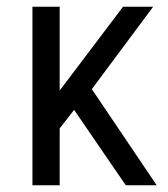

<svg xmlns="http://www.w3.org/2000/svg" viewBox="-20 -551 501 571"><path d="M240.5 -269 232.5 -316.5 446 0H354L173.5 -263.5L225.5 -256.5L150 -159.5L157.5 -210.5V0H76.5V-531H157.5V-239L128.5 -243.5L346 -531H435.5Z"/></svg>

Font: Epilogue
Style: Regular
Weight: 400
Designer: Tyler Finck
Foundry: Etcetera Type Co
Version: Version 2.112